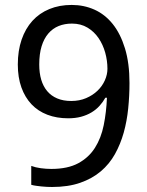

<svg xmlns="http://www.w3.org/2000/svg" viewBox="-20 -744 591 774"><path d="M502 -409.2Q502 -357.9 496.8 -306.9Q491.7 -255.9 478.8 -209.5Q465.8 -163.1 443.4 -122.8Q420.9 -82.5 386.2 -53.2Q351.6 -23.9 303.2 -7.1Q254.9 9.8 189.9 9.8Q180.7 9.8 169.4 9.3Q158.2 8.8 147 7.6Q135.7 6.3 125 4.9Q114.3 3.4 106 1V-75.2Q123 -68.8 144.5 -65.9Q166 -63 187 -63Q252.9 -63 295.4 -85.9Q337.9 -108.9 362.8 -148.2Q387.7 -187.5 398.2 -239.7Q408.7 -292 411.1 -350.1H404.8Q395 -332.5 381.3 -317.4Q367.7 -302.2 349.1 -291Q330.6 -279.8 307.1 -273.4Q283.7 -267.1 254.9 -267.1Q208.5 -267.1 170.9 -281.5Q133.3 -295.9 106.9 -323.7Q80.6 -351.6 66.2 -391.8Q51.8 -432.1 51.8 -483.9Q51.8 -539.6 67.1 -584.2Q82.5 -628.9 110.6 -659.9Q138.7 -690.9 179 -707.5Q219.2 -724.1 269 -724.1Q318.4 -724.1 360.8 -705.1Q403.3 -686 434.6 -647Q465.8 -607.9 483.9 -548.6Q502 -489.3 502 -409.2ZM270 -648.9Q240.7 -648.9 216.6 -639.2Q192.4 -629.4 174.8 -608.9Q157.2 -588.4 147.7 -557.4Q138.2 -526.4 138.2 -483.9Q138.2 -449.7 146.2 -422.6Q154.3 -395.5 170.4 -376.5Q186.5 -357.4 210.7 -347.2Q234.9 -336.9 267.1 -336.9Q300.3 -336.9 327.1 -348.4Q354 -359.9 373 -378.2Q392.1 -396.5 402.6 -419.9Q413.1 -443.4 413.1 -466.8Q413.1 -499.5 404.1 -532Q395 -564.5 377.2 -590.6Q359.4 -616.7 332.5 -632.8Q305.7 -648.9 270 -648.9Z"/></svg>

Font: Battambang
Style: Regular
Weight: 400
Foundry: Danh Hong
Version: Version 2.00 February 6, 2013